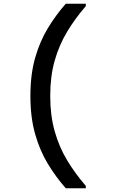

<svg xmlns="http://www.w3.org/2000/svg" viewBox="-20 -831 640 1036"><path d="M335 185Q282 125 238.5 53.5Q195 -18 169.5 -108Q144 -198 144 -313Q144 -429 169.5 -518.5Q195 -608 238.5 -679.5Q282 -751 335 -811H443V-798Q385 -731 342 -659.5Q299 -588 275 -503.5Q251 -419 251 -313Q251 -208 275 -123Q299 -38 342 33.5Q385 105 443 172V185Z"/></svg>

Font: DM Mono Medium
Style: Regular
Weight: 500
Designer: Colophon Foundry
Foundry: Colophon Foundry
Version: Version 1.000; ttfautohint (v1.8.2.53-6de2)